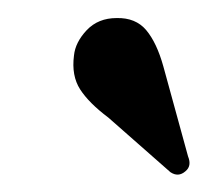

<svg xmlns="http://www.w3.org/2000/svg" viewBox="-20 -677 235 218"><path d="M165.5 -601.5 193.5 -499.5Q198 -488.5 190.5 -482.5Q182.5 -475.5 173.5 -481.5L103 -543.5Q81 -560 71 -575.5Q61 -591 64 -614Q65.5 -629 78.5 -642.8Q91.5 -656.5 112.5 -656.5Q134 -657 146 -642.8Q158 -628.5 165.5 -601.5Z"/></svg>

Font: Fraunces 144pt S050 SemiBold
Style: Italic
Weight: 600
Italic angle: -16°
Version: Version 1.000; ttfautohint (v1.8.3)